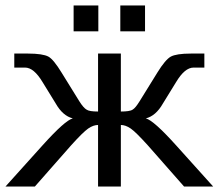

<svg xmlns="http://www.w3.org/2000/svg" viewBox="-20 -679 796 699"><path d="M337 -273C316 -273 302 -275 295 -280C288 -284 279 -294 269 -310L204 -415C185 -446 169 -466 156 -473C143 -480 118 -484 82 -484H32V-433H71C93 -433 114 -415 135 -380L183 -302C200 -272 221 -254 245 -248C226 -243 190 -211 135 -150L0 0H107L239 -150C268 -182 288 -202 301 -211C314 -220 326 -224 337 -224V0H420V-224C431 -224 443 -220 456 -211C469 -202 489 -182 518 -150L650 0H756L621 -150C566 -211 530 -243 511 -248C535 -254 556 -272 573 -302L621 -380C642 -415 663 -433 685 -433H724V-484H675C639 -484 615 -480 602 -473C589 -466 572 -446 553 -415L488 -310C478 -294 470 -284 463 -280C456 -275 441 -273 420 -273V-484H337ZM338 -565V-659H248V-565ZM508 -565V-659H418V-565Z"/></svg>

Font: Gamestation Text
Style: Bold
Weight: 400
Designer: Jonas Hecksher
Foundry: Jonas Hecksher, Playtypeª, e-types AS
Version: Version 1.003